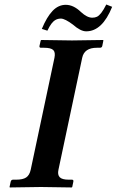

<svg xmlns="http://www.w3.org/2000/svg" viewBox="-20 -823 514 845"><path d="M386.2 -745.1Q397.9 -745.1 406.7 -749.3Q415.5 -753.4 425.5 -766.1Q435.5 -778.8 447.8 -803.2L473.6 -793Q430.2 -685.1 359.4 -685.1Q334.5 -685.1 300.8 -714.8Q266.1 -740.7 248.5 -741.2Q234.9 -741.2 224.9 -735.6Q214.8 -730 206.5 -719Q198.2 -708 188.5 -688L164.1 -695.8Q186 -748.5 211.4 -775.1Q236.8 -801.8 269.5 -801.8Q303.7 -801.8 336.4 -770Q363.3 -745.1 386.2 -745.1ZM237.3 -76.2Q232.4 -54.2 242.7 -43.2Q252.9 -32.2 282.7 -32.2H296.9Q304.7 -32.2 302.7 -22.9L297.9 0L295.4 2Q195.8 0 160.2 0L23.4 2L22 0L26.9 -22.9Q28.8 -31.7 36.6 -32.2H50.8Q80.6 -32.2 95.2 -42Q109.9 -51.8 115.2 -76.2L219.7 -568.8Q224.6 -592.8 214.4 -602.8Q204.1 -612.8 174.3 -612.8H160.2Q152.3 -612.8 153.8 -621.1L159.2 -645L161.6 -647Q258.3 -645 296.9 -645L433.6 -647L435.1 -645L430.2 -621.1Q428.7 -613.3 420.4 -612.8H406.2Q351.1 -612.8 341.8 -568.8Z"/></svg>

Font: Linux Libertine Slanted
Style: Semibold Slanted
Weight: 600
Designer: Philipp H. Poll
Foundry: Philipp H. Poll
Version: Version 5.1.1